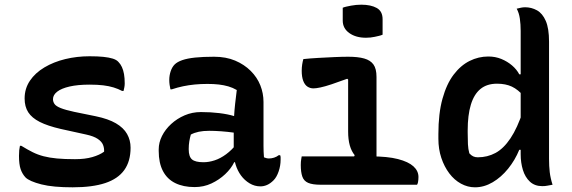

<svg xmlns="http://www.w3.org/2000/svg" viewBox="-20 -788 2440 819"><path d="M300 -109Q343 -109 374 -118Q405 -127 424 -141Q425 -156 419.5 -170Q414 -184 397 -195.5Q380 -207 348 -214L239 -238Q183 -251 149.5 -268Q116 -285 100.5 -309Q85 -333 85 -368Q85 -410 107.5 -443.5Q130 -477 169.5 -500.5Q209 -524 258.5 -536Q308 -548 362 -548Q397 -548 421 -545.5Q445 -543 461 -538Q477 -533 485 -524Q494 -515 500 -502Q506 -489 509 -472Q512 -455 512 -432Q512 -424 510.5 -416Q509 -408 507 -400H501Q484 -409 464.5 -415Q445 -421 420.5 -424Q396 -427 362 -427Q312 -427 277 -419Q242 -411 224 -397Q206 -383 206 -365Q206 -354 212.5 -344.5Q219 -335 239 -327Q259 -319 296 -311L389 -292Q442 -281 474.5 -262Q507 -243 522 -216.5Q537 -190 537 -158Q537 -100 510 -62.5Q483 -25 428.5 -7Q374 11 290 11Q249 11 215.5 8Q182 5 156.5 -1.5Q131 -8 114 -15.5Q97 -23 89 -31Q75 -46 68 -66.5Q61 -87 61 -123Q61 -137 62 -147Q63 -157 65 -166H71Q97 -150 119 -139Q141 -128 166 -121.5Q191 -115 223 -112Q255 -109 300 -109Z M1104 -353Q1104 -330 1104 -306.5Q1104 -283 1104 -259.5Q1104 -236 1104 -212.5Q1104 -189 1104 -166Q1104 -153 1104.5 -141Q1105 -129 1106 -117Q1110 -115 1116 -113.5Q1122 -112 1127 -112Q1138 -112 1149 -115.5Q1160 -119 1169 -126H1175Q1177 -121 1177 -117Q1177 -113 1177 -107Q1177 -81 1168.5 -56.5Q1160 -32 1147 -19Q1133 -5 1119 1Q1105 7 1091 7Q1066 7 1044.5 -6Q1023 -19 1008 -39.5Q993 -60 985 -86Q977 -112 977 -138Q977 -163 977 -189Q977 -215 977 -236Q977 -266 978.5 -292Q980 -318 983 -345.5Q986 -373 990 -404Q973 -414 954 -419.5Q935 -425 913.5 -427.5Q892 -430 865 -430Q836 -430 810.5 -427.5Q785 -425 761 -420Q737 -415 713 -407H707Q705 -416 703.5 -426Q702 -436 702 -447Q702 -466 708 -484Q714 -502 725 -513Q736 -524 757.5 -531.5Q779 -539 812.5 -542.5Q846 -546 893 -546Q944 -546 983 -529.5Q1022 -513 1049.5 -485.5Q1077 -458 1090.5 -424Q1104 -390 1104 -353ZM785 -151Q785 -120 799 -108Q813 -96 848 -96Q871 -96 895.5 -104Q920 -112 944.5 -130Q969 -148 991 -176L997 -96H979Q966 -69 940.5 -45Q915 -21 882 -5.5Q849 10 810 10Q762 10 727.5 -7Q693 -24 675 -58.5Q657 -93 657 -144V-151Q657 -180 671 -208Q685 -236 710 -259Q735 -282 767.5 -296Q800 -310 837 -310Q879 -310 915.5 -305.5Q952 -301 978 -293Q1004 -285 1015 -275Q1021 -270 1025.5 -261.5Q1030 -253 1032.5 -241Q1035 -229 1035 -211Q1008 -218 979.5 -222Q951 -226 923.5 -228Q896 -230 872 -230Q847 -230 828 -226Q809 -222 794 -214Q790 -200 787.5 -185Q785 -170 785 -153Z M1485 -109 1493 -126Q1479 -143 1472 -168Q1465 -193 1465 -227Q1465 -250 1465 -272Q1465 -294 1465 -316.5Q1465 -339 1465 -361Q1465 -383 1465 -405Q1465 -427 1465 -449L1461 -452Q1423 -438 1394.5 -428.5Q1366 -419 1347 -415Q1328 -411 1317 -411Q1303 -411 1291.5 -418.5Q1280 -426 1273.5 -443Q1267 -460 1267 -486Q1267 -500 1269 -513Q1271 -526 1274 -536Q1302 -539 1337.5 -541Q1373 -543 1406.5 -544.5Q1440 -546 1465 -546Q1507 -546 1533.5 -538.5Q1560 -531 1573 -513Q1586 -495 1586 -460Q1586 -423 1586 -387Q1586 -351 1586 -314Q1586 -277 1586 -240Q1586 -203 1586 -166.5Q1586 -130 1586 -94ZM1267 -121H1561Q1633 -121 1677.5 -109.5Q1722 -98 1743.5 -78.5Q1765 -59 1765 -33Q1765 -27 1764.5 -21.5Q1764 -16 1763 -10.5Q1762 -5 1759 0H1348Q1313 0 1294.5 -8Q1276 -16 1269.5 -35Q1263 -54 1263 -84Q1263 -92 1263.5 -98Q1264 -104 1265 -109.5Q1266 -115 1267 -121ZM1442 -755Q1449 -758 1458.5 -760Q1468 -762 1478 -764Q1488 -766 1499.5 -767Q1511 -768 1521 -768Q1562 -768 1587 -754Q1612 -740 1612 -706V-640Q1605 -637 1596.5 -635Q1588 -633 1579 -631Q1570 -629 1560.5 -628Q1551 -627 1541 -627Q1498 -627 1470 -647Q1442 -667 1442 -700Z M2063 -547Q2093 -547 2118.5 -536.5Q2144 -526 2164 -509Q2184 -492 2195 -471H2215V-377Q2190 -406 2163.5 -418.5Q2137 -431 2100 -431Q2057 -431 2029.5 -408.5Q2002 -386 1988.5 -341.5Q1975 -297 1975 -232V-222Q1975 -194 1976 -173Q1977 -152 1982 -134Q1990 -125 1998.5 -121Q2007 -117 2018 -117Q2059 -117 2093.5 -135.5Q2128 -154 2157.5 -198Q2187 -242 2211 -315V-149H2195Q2177 -105 2147.5 -68.5Q2118 -32 2081.5 -10.5Q2045 11 2006 11Q1975 11 1946.5 -4.5Q1918 -20 1896.5 -48.5Q1875 -77 1862.5 -114.5Q1850 -152 1850 -196V-216Q1850 -304 1867.5 -367Q1885 -430 1915 -469.5Q1945 -509 1983 -528Q2021 -547 2063 -547ZM2220 -757Q2247 -757 2270.5 -744Q2294 -731 2308 -699Q2322 -667 2322 -610Q2322 -546 2322 -483Q2322 -420 2322 -358Q2322 -296 2322 -234Q2322 -172 2322 -110Q2322 -79 2325 -53.5Q2328 -28 2337 0Q2332 1 2326 2Q2320 3 2315 4Q2310 5 2305 5.5Q2300 6 2293 6Q2261 6 2240.5 -13Q2220 -32 2210.5 -63Q2201 -94 2201 -130Q2201 -204 2201 -269Q2201 -334 2201 -395.5Q2201 -457 2201 -521Q2201 -585 2201 -656Q2201 -684 2197.5 -708.5Q2194 -733 2184 -751Q2189 -752 2193 -753Q2197 -754 2201.5 -755Q2206 -756 2210.5 -756.5Q2215 -757 2220 -757Z"/></svg>

Font: Recursive Monospace Casual SemiBold
Style: Regular
Weight: 600
Version: Version 1.047